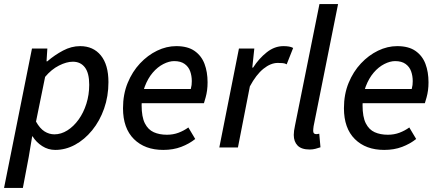

<svg xmlns="http://www.w3.org/2000/svg" viewBox="-34 -729 2169 949"><path d="M-14 200 124 -489H200L196 -426H200Q236 -457 277.5 -479Q319 -501 362 -501Q427 -501 464.5 -455Q502 -409 502 -323Q502 -253 480.5 -192Q459 -131 421.5 -85Q384 -39 337 -13.5Q290 12 239 12Q204 12 174.5 -7Q145 -26 127 -55H125L108 47L79 200ZM235 -65Q268 -65 299 -84.5Q330 -104 354.5 -138Q379 -172 393 -216.5Q407 -261 407 -310Q407 -368 385.5 -396Q364 -424 326 -424Q295 -424 257.5 -405Q220 -386 189 -349L144 -128Q163 -94 186 -79.5Q209 -65 235 -65Z M773 12Q682 12 628 -41.5Q574 -95 574 -194Q574 -263 597 -319Q620 -375 658 -415.5Q696 -456 742.5 -478.5Q789 -501 837 -501Q894 -501 928 -477Q962 -453 977 -413Q992 -373 992 -322Q992 -301 989.5 -282.5Q987 -264 982.5 -248Q978 -232 974 -219H642L650 -289H909Q912 -301 913 -309Q914 -317 914 -328Q914 -354 906 -376.5Q898 -399 878.5 -413Q859 -427 827 -427Q802 -427 773.5 -412.5Q745 -398 721 -370Q697 -342 681.5 -301Q666 -260 666 -209Q666 -151 682 -119.5Q698 -88 726 -75.5Q754 -63 791 -63Q822 -63 848.5 -73Q875 -83 897 -99L931 -42Q901 -18 861.5 -3Q822 12 773 12Z M1050 0 1147 -489H1223L1213 -395H1217Q1246 -440 1284.5 -470.5Q1323 -501 1367 -501Q1382 -501 1394 -499Q1406 -497 1415 -492L1383 -411Q1375 -416 1363.5 -417Q1352 -418 1339 -418Q1304 -418 1268 -389Q1232 -360 1201 -302L1142 0Z M1497 10Q1456 10 1437 -9.5Q1418 -29 1418 -62Q1418 -72 1419.5 -83Q1421 -94 1424 -108L1545 -709H1637L1516 -105Q1515 -97 1514.5 -92Q1514 -87 1514 -82Q1514 -66 1529 -66Q1532 -66 1535 -66.5Q1538 -67 1544 -68L1550 -1Q1538 3 1525 6.5Q1512 10 1497 10Z M1865 12Q1774 12 1720 -41.5Q1666 -95 1666 -194Q1666 -263 1689 -319Q1712 -375 1750 -415.5Q1788 -456 1834.5 -478.5Q1881 -501 1929 -501Q1986 -501 2020 -477Q2054 -453 2069 -413Q2084 -373 2084 -322Q2084 -301 2081.5 -282.5Q2079 -264 2074.5 -248Q2070 -232 2066 -219H1734L1742 -289H2001Q2004 -301 2005 -309Q2006 -317 2006 -328Q2006 -354 1998 -376.5Q1990 -399 1970.5 -413Q1951 -427 1919 -427Q1894 -427 1865.5 -412.5Q1837 -398 1813 -370Q1789 -342 1773.5 -301Q1758 -260 1758 -209Q1758 -151 1774 -119.5Q1790 -88 1818 -75.5Q1846 -63 1883 -63Q1914 -63 1940.5 -73Q1967 -83 1989 -99L2023 -42Q1993 -18 1953.5 -3Q1914 12 1865 12Z"/></svg>

Font: Source Sans 3 Medium
Style: Italic
Weight: 500
Italic angle: -11°
Designer: Paul D. Hunt
Foundry: Adobe
Version: Version 3.052;hotconv 1.1.0;makeotfexe 2.6.0